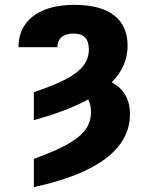

<svg xmlns="http://www.w3.org/2000/svg" viewBox="-20 -557 606 784"><path d="M342.8 -355.5Q342.8 -388.2 327.4 -404.1Q312 -419.9 280.3 -419.9Q248.5 -419.9 231.4 -405.3Q214.4 -390.6 214.8 -364.3H55.7Q55.2 -417.5 82.3 -456.5Q109.4 -495.6 160.9 -516.4Q212.4 -537.1 283.2 -537.1Q390.1 -537.1 445.6 -494.6Q501 -452.1 501 -370.1Q501 -286.1 436 -220.7Q472.7 -201.7 491.7 -168.9Q510.7 -136.2 510.7 -90.8Q510.7 15.1 411.9 90.1Q313 165 118.2 207V91.8Q206.5 60.1 257.1 31.2Q307.6 2.4 329.6 -28.6Q351.6 -59.6 351.6 -99.6Q351.6 -128.9 339.8 -150.9Q254.9 -104 118.2 -66.4V-180.7Q200.7 -208 249.5 -233.9Q298.3 -259.8 320.6 -288.8Q342.8 -317.9 342.8 -355.5Z"/></svg>

Font: Pretendard GOV ExtraBold
Style: Regular
Weight: 800
Designer: Base glyphs from Inter by Rasmus Andersson; Hangeul glyphs from Noto Sans CJK(Source Han Sans) by Jang Soo-young and Kan
Foundry: Kil Hyung-jin
Version: Version 1.309